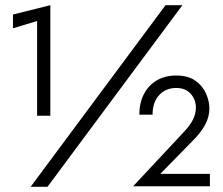

<svg xmlns="http://www.w3.org/2000/svg" viewBox="-20 -720 859 740"><path d="M618 -700 98 0H163L683 -700ZM30 -611 123 -639V-274H174V-700L30 -664ZM493 -2H789V-50H598L731 -186Q756 -212 771.5 -241Q787 -270 787 -302Q787 -330 774 -359.5Q761 -389 733 -409Q705 -429 659 -429Q616 -429 584 -410Q552 -391 534.5 -357Q517 -323 517 -278H568Q568 -326 593.5 -353.5Q619 -381 659 -381Q685 -381 701.5 -370Q718 -359 726.5 -342Q735 -325 735 -306Q735 -281 723.5 -258.5Q712 -236 691 -214Z"/></svg>

Font: Glinicke Jost Regular
Style: Regular
Weight: 400
Version: Version 3.710